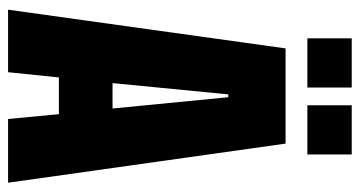

<svg xmlns="http://www.w3.org/2000/svg" viewBox="-228 -664 892 476"><g transform="rotate(90 218.0 -426.0)"><path d="M4 0 100 -688H336L433 0H275L263 -126H172L159 0ZM186 -259H249L221 -546H214ZM75 -742V-852H197V-742ZM241 -742V-852H363V-742Z"/></g></svg>

Font: Saira ExtraCondensed Black
Style: Regular
Weight: 900
Width: 2
Designer: Hector Gatti with collaboration of the Omnibus-Type team
Foundry: Omnibus-Type
Version: Version 1.101